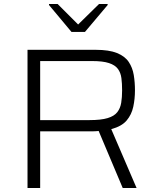

<svg xmlns="http://www.w3.org/2000/svg" viewBox="-20 -936 779 956"><path d="M117 0V-688H456Q523 -688 562.5 -672Q602 -656 621 -627.5Q640 -599 646 -562.5Q652 -526 652 -486Q652 -443 643.5 -404Q635 -365 610.5 -336Q586 -307 534 -293L660 0H591L464 -301L493 -289Q482 -285 468 -283.5Q454 -282 436 -282H180V0ZM180 -338H426Q483 -338 516 -348Q549 -358 564 -377.5Q579 -397 583.5 -424Q588 -451 588 -486Q588 -520 584.5 -547Q581 -574 567 -593Q553 -612 522.5 -622Q492 -632 439 -632H180ZM336 -777 224 -911V-916H267L369 -814L473 -916H516V-911L403 -777Z"/></svg>

Font: Saira SemiExpanded Light
Style: Regular
Weight: 300
Width: 6
Designer: Hector Gatti with collaboration of the Omnibus-Type team
Foundry: Omnibus-Type
Version: Version 1.101